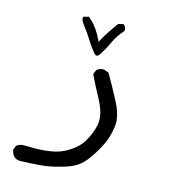

<svg xmlns="http://www.w3.org/2000/svg" viewBox="-64 -270 628 641"><g transform="rotate(10 250.0 51.0)"><path d="M338.4 119.1Q338.4 90.8 323.2 54.2Q302.2 3.9 283.7 -34.7L269 -41.5Q265.1 -42.5 261.2 -42.5Q250 -42.5 241.7 -35.2L234.4 -21Q247.6 14.2 267.6 60.1Q281.7 93.3 281.7 119.1Q281.7 131.8 278.8 143.1Q268.6 175.8 248.5 202.6Q228.5 230 185.5 247.6Q160.2 258.3 116.7 258.3Q87.4 258.3 49.3 253.4Q46.9 252.9 43.9 252.9Q31.7 252.9 22 259.8L15.1 274.4Q18.1 301.8 40 306.2Q43 307.1 46.9 307.1Q79.1 309.1 114.5 309.1Q149.9 309.1 180.7 302.2Q180.7 302.2 181.2 302.2Q212.4 297.4 234.4 286.6Q255.9 275.9 276.6 251Q297.4 226.1 312.7 200.2Q328.1 174.3 335.9 139.2Q338.4 129.9 338.4 119.1ZM167.5 -200.7Q167 -199.7 167 -197.3Q167 -194.8 169.2 -189Q171.4 -183.1 176.3 -175.3Q188.5 -157.7 200.7 -133.3Q212.9 -108.9 228 -87.9Q231.4 -83.5 234.9 -83.5Q240.2 -83.5 247.6 -92.8Q261.7 -110.8 275.4 -134.8Q289.1 -159.7 312.5 -181.2Q313 -183.6 313 -186Q313 -195.8 305.2 -203.1L287.6 -200.2Q257.3 -166 237.8 -137.2L233.4 -129.9L230.5 -138.2Q213.4 -182.6 187 -207L169.4 -204.1Z"/></g></svg>

Font: Bakudai
Style: Light
Weight: 300
Version: Version 1.48